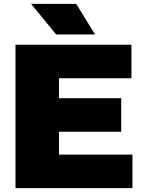

<svg xmlns="http://www.w3.org/2000/svg" viewBox="-20 -971 743 991"><path d="M60 0V-740H658.5V-567H284.5V-464H605.5V-291H284.5V-173H663.5V0ZM270 -793 140.5 -951H373.5L470.5 -793Z"/></svg>

Font: Encode Sans Semi Expanded Black
Style: Regular
Weight: 900
Width: 6
Designer: Multiple Designers
Foundry: Impallari Type
Version: Version 3.000; ttfautohint (v1.8.3) -l 8 -r 50 -G 200 -x 14 